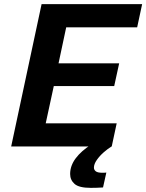

<svg xmlns="http://www.w3.org/2000/svg" viewBox="-20 -708 707 928"><path d="M34 0 181 -688H667L643 -576H300L263 -402H556L532 -292H240L201 -112H544L520 0ZM419 200Q362 200 340.5 181Q319 162 319 133Q319 93 346 57Q373 21 422 -10L519 0Q501 11 481.5 28Q462 45 448 65Q434 85 434 102Q434 113 443 120Q452 127 475 127Q478 127 482.5 127Q487 127 494 126L478 198Q465 199 449 199.5Q433 200 419 200Z"/></svg>

Font: Saira SemiBold
Style: Italic
Weight: 600
Italic angle: -12°
Designer: Hector Gatti with collaboration of the Omnibus-Type team
Foundry: Omnibus-Type
Version: Version 1.100; ttfautohint (v1.8.3)